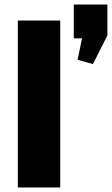

<svg xmlns="http://www.w3.org/2000/svg" viewBox="-20 -831 496 851"><path d="M247 -740V0H59V-740ZM456 -811V-674L392 -547L324 -566L364 -761L409 -661H307V-811Z"/></svg>

Font: Pathway Extreme SemiCondensed ExtraBold
Style: Regular
Weight: 800
Width: 4
Version: Version 1.001;gftools[0.9.26]